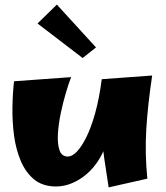

<svg xmlns="http://www.w3.org/2000/svg" viewBox="-20 -792 721 834"><path d="M224 18Q166 18 129 -12Q92 -42 70.5 -92.5Q49 -143 41 -203.5Q33 -264 34 -325.5Q35 -387 41 -439L289 -457Q279 -432 266.5 -390Q254 -348 244 -300.5Q234 -253 231.5 -210Q229 -167 238.5 -139.5Q248 -112 275 -112Q293 -112 313.5 -133Q334 -154 355 -196Q376 -238 393.5 -301Q411 -364 422 -448L459 -276Q459 -224 445.5 -179Q432 -134 409 -97.5Q386 -61 356 -35.5Q326 -10 292 4Q258 18 224 18ZM452 22Q441 -46 433 -102.5Q425 -159 421.5 -212Q418 -265 418 -322Q418 -379 422 -448L641 -464Q622 -338 615.5 -232Q609 -126 620 -16ZM339 -540 143 -690 227 -772 397 -586Z"/></svg>

Font: Marhey Light
Style: Regular
Weight: 300
Designer: Nur Syamsi & Bustanul Arifin
Foundry: Namelatype
Version: Version 1.000